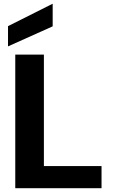

<svg xmlns="http://www.w3.org/2000/svg" viewBox="-20 -986 591 1006"><path d="M60 0V-700H210V-116H512V0ZM22 -743V-849L255 -966H256V-848Z"/></svg>

Font: DM Sans 28pt Black
Style: Regular
Weight: 900
Version: Version 4.004;gftools[0.9.30]